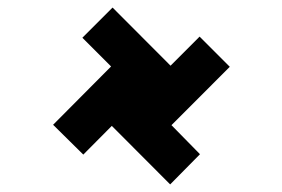

<svg xmlns="http://www.w3.org/2000/svg" viewBox="-20 -510 740 503"><path d="M425.8 -26.9 272.9 -180.2 198.2 -105 119.1 -183.1 271 -335.9 195.8 -411.1 274.9 -490.2 426.8 -337.9 502.9 -414.1 582 -335 429.2 -182.1 503.9 -106Z"/></svg>

Font: Archivo Expanded Light
Style: Regular
Weight: 300
Width: 7
Designer: Hector Gatti
Foundry: Omnibus-Type
Version: Version 2.001